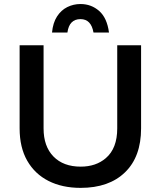

<svg xmlns="http://www.w3.org/2000/svg" viewBox="-20 -925 799 954"><path d="M380.5 8.5Q289 8.5 221 -26Q153 -60.5 115.2 -126.5Q77.5 -192.5 77.5 -287V-700H196.5V-287Q196.5 -197.5 245.8 -147.2Q295 -97 381 -97Q456.5 -97 505.5 -139Q562.5 -187.5 562.5 -287V-700H681V-287Q681 -146 601.2 -68.8Q521.5 8.5 380.5 8.5ZM521.5 -763.5H444.5Q433 -830 380 -830Q324 -830 315 -763.5H238.5Q243 -811.5 263.2 -843Q283.5 -874.5 314.2 -889.8Q345 -905 380 -905Q433.5 -905 472.8 -870.5Q512 -836 521.5 -763.5Z"/></svg>

Font: Argentum Novus Medium
Style: Regular
Weight: 500
Designer: Julieta Ulanovsky (font) & Cristiano Sobral (main changes)
Foundry: Julieta Ulanovsky (font) & Cristiano Sobral (main changes)
Version: Version 3.00;November 27, 2020;FontCreator 13.0.0.2655 64-bi